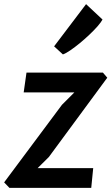

<svg xmlns="http://www.w3.org/2000/svg" viewBox="-37 -908 538 928"><path d="M8.5 0 -17 -26.5 262.5 -401.5 322.5 -461.5H77.5L91 -557H460.5L481.5 -532.5L199 -149L145 -95.5H413.5L404 0ZM267 -645 224.5 -684 379 -888 458.5 -813.5Q451.5 -800.5 434.8 -781.2Q418 -762 395.2 -740.5Q372.5 -719 348.5 -699.2Q324.5 -679.5 303 -664.8Q281.5 -650 267 -645Z"/></svg>

Font: Merriweather Sans Medium
Style: Italic
Weight: 500
Italic angle: -7.5°
Designer: Eben Sorkin
Foundry: Eben Sorkin
Version: Version 2.001